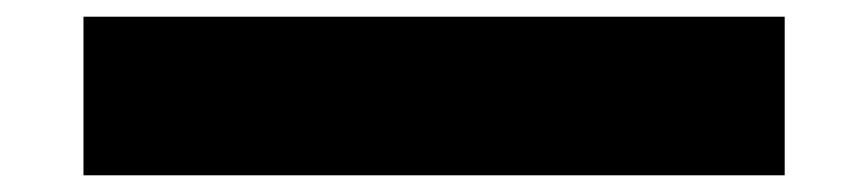

<svg xmlns="http://www.w3.org/2000/svg" viewBox="-20 -475 1040 230"><path d="M80 -265V-455H920V-265Z"/></svg>

Font: Mplus 1p Black
Style: Regular
Weight: 900
Version: Version 1.061